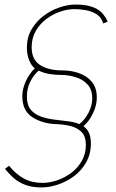

<svg xmlns="http://www.w3.org/2000/svg" viewBox="-20 -735 508 843"><path d="M346 -181Q379 -159 379 -106Q379 -59 358.5 -22.5Q338 14 305 38.5Q272 63 234 75.5Q196 88 162 88Q122 88 92 77Q62 66 40.5 47Q19 28 2 6L20 -7Q50 30 85 49Q120 68 167 68Q198 68 231.5 56.5Q265 45 293.5 23.5Q322 2 339.5 -29Q357 -60 357 -99Q357 -137 337.5 -156Q318 -175 288.5 -182Q259 -189 227 -190Q166 -192 122 -220.5Q78 -249 78 -312Q78 -336 86 -359.5Q94 -383 106.5 -402.5Q119 -422 133 -435Q117 -447 107.5 -472Q98 -497 98 -525Q98 -571 118.5 -606Q139 -641 171.5 -665.5Q204 -690 241 -702.5Q278 -715 311 -715Q343 -715 366 -710Q389 -705 405.5 -695.5Q422 -686 433.5 -672Q445 -658 453 -640L433 -632Q426 -658 405.5 -671.5Q385 -685 358.5 -690Q332 -695 307 -695Q276 -695 243 -683.5Q210 -672 182 -650.5Q154 -629 136.5 -598Q119 -567 119 -528Q119 -473 156 -449.5Q193 -426 252 -426Q292 -426 326.5 -414Q361 -402 383 -376Q405 -350 405 -307Q405 -283 397 -259.5Q389 -236 376 -215.5Q363 -195 346 -181ZM98 -312Q98 -274 115 -253.5Q132 -233 159 -223.5Q186 -214 217.5 -210Q249 -206 278.5 -202.5Q308 -199 328 -190Q352 -208 368.5 -239.5Q385 -271 385 -303Q385 -342 364 -364.5Q343 -387 311.5 -396.5Q280 -406 248 -406Q220 -406 195 -410.5Q170 -415 150 -425Q129 -408 113.5 -377.5Q98 -347 98 -312Z"/></svg>

Font: Raleway Thin Thin
Style: Italic
Weight: 250
Italic angle: -12°
Version: Version 4.026